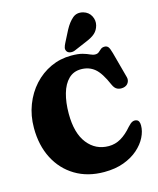

<svg xmlns="http://www.w3.org/2000/svg" viewBox="-136 -1037 939 1142"><g transform="rotate(-15 333.0 -466.5)"><path d="M645 -201.5Q645 -166 626.5 -129Q608 -92 572.2 -60.5Q536.5 -29 484 -9.5Q431.5 10 363 10Q261 10 185 -35.8Q109 -81.5 67.2 -162.8Q25.5 -244 25.5 -351Q25.5 -427 50.8 -492.5Q76 -558 120.5 -606.8Q165 -655.5 223.8 -682.8Q282.5 -710 350 -710Q394 -710 420 -702.5Q446 -695 462 -687.2Q478 -679.5 492 -679.5Q506 -679.5 514.8 -687.2Q523.5 -695 532.5 -702.5Q541.5 -710 556 -710Q569.5 -710 577.8 -700.8Q586 -691.5 594.5 -660L637.5 -500.5Q642.5 -482 632.8 -465.8Q623 -449.5 601.5 -445.5Q581.5 -442 565 -449.5Q548.5 -457 538 -481Q504 -560 469.2 -588.2Q434.5 -616.5 386 -616.5Q339.5 -616.5 308.8 -586.2Q278 -556 262.8 -502.5Q247.5 -449 247.5 -379.5Q247.5 -259.5 297.8 -195.8Q348 -132 429 -132Q469 -132 504 -152.5Q539 -173 572 -212Q590 -232 602.5 -236.8Q615 -241.5 626.5 -237.5Q645 -232 645 -201.5ZM373.5 -864Q395.5 -905 422 -927.5Q448.5 -950 486.5 -940Q519.5 -930.5 534 -902.5Q548.5 -874.5 541 -845Q533.5 -816.5 513.8 -798.8Q494 -781 454 -765L380 -733.5Q367 -728 353 -729.8Q339 -731.5 331.5 -741Q323.5 -752.5 326.2 -764.8Q329 -777 336 -790.5Z"/></g></svg>

Font: Fraunces 144pt SuperSoft Black
Style: Regular
Weight: 900
Version: Version 1.000;[b76b70a41]